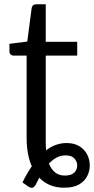

<svg xmlns="http://www.w3.org/2000/svg" viewBox="-20 -691 438 894"><path d="M128 183.5Q121.5 183.5 111.5 177.5L84.5 158.5Q105 117 128 83Q104 29.5 104 -50.5V-432H43Q35.5 -432 29.8 -437Q24 -442 24 -451.5V-487L107 -497.5L127.5 -654Q131 -671 148 -671H193V-496.5H339.5V-432H193V-32Q193 -10.5 194.5 9Q239 -25 290 -25Q325.5 -25 349.5 -10.2Q373.5 4.5 385.8 28.2Q398 52 398 80.5Q398 105 386.2 128.8Q374.5 152.5 348.2 167.8Q322 183 278.5 183Q207.5 183 163 136.5Q153.5 153.5 145.5 170.5Q137 183.5 128 183.5ZM281.5 126.5Q311.5 126.5 325.5 112.8Q339.5 99 339.5 79.5Q339.5 61.5 326.5 47Q314 32.5 285 32.5Q243 32.5 208 71Q230.5 126.5 281.5 126.5Z"/></svg>

Font: Verano Sans
Style: Regular
Weight: 400
Designer: Lukasz Dziedzic with Adam Twardoch and Botio Nikoltchev
Foundry: tyPoland Lukasz Dziedzic
Version: Version 3.001;December 28, 2019;FontCreator 12.0.0.2547 64-b